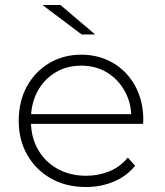

<svg xmlns="http://www.w3.org/2000/svg" viewBox="-20 -745 660 769"><path d="M324 4Q245 4 184.5 -30Q124 -64 89.5 -124Q55 -184 55 -261Q55 -339 87.5 -398.5Q120 -458 177 -492Q234 -526 305 -526Q376 -526 432.5 -493Q489 -460 521.5 -400.5Q554 -341 554 -263Q554 -260 553.5 -256.5Q553 -253 553 -249H92V-288H526L506 -269Q507 -330 480.5 -378.5Q454 -427 409 -454.5Q364 -482 305 -482Q247 -482 201.5 -454.5Q156 -427 130 -378.5Q104 -330 104 -268V-259Q104 -195 132.5 -145.5Q161 -96 211 -68.5Q261 -41 325 -41Q375 -41 418.5 -59Q462 -77 492 -114L521 -81Q487 -39 435.5 -17.5Q384 4 324 4ZM307 -607 150 -725H222L361 -607Z"/></svg>

Font: MOST Montserrat Light
Style: Regular
Weight: 300
Designer: Julieta Ulanovsky
Foundry: Julieta Ulanovsky
Version: Version 8.000;March 11, 2024;FontCreator 15.0.0.2926 64-bit